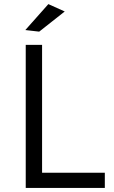

<svg xmlns="http://www.w3.org/2000/svg" viewBox="-20 -920 557 940"><path d="M216.8 -899.9 296.9 -863.8 171.9 -765.1 104 -772.9ZM106 -700.2H186V-74.2H493.2V0H106Z"/></svg>

Font: Montserrat-Arabic Light
Style: Regular
Weight: 300
Designer: Mohamed Gaber
Foundry: Kief Type Foundry
Version: Version 5.008;PS 005.008;hotconv 1.0.88;makeotf.lib2.5.64775